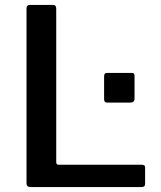

<svg xmlns="http://www.w3.org/2000/svg" viewBox="-20 -762 656 782"><path d="M102 -742H196Q209 -742 209 -727V-102Q209 -96 211.5 -93.5Q214 -91 219 -91H557Q564 -91 567.5 -88.5Q571 -86 571 -79V-13Q571 0 557 0H105Q96 0 92 -4Q88 -8 88 -16V-727Q88 -742 102 -742ZM528 -362Q528 -352 523.5 -348Q519 -344 509 -344H419Q410 -344 407 -347.5Q404 -351 404 -359V-451Q404 -465 415 -465H518Q528 -465 528 -453Z"/></svg>

Font: Libre Franklin Medium
Style: Regular
Weight: 500
Designer: Pablo Impallari, Rodrigo Fuenzalida
Foundry: Impallari Type
Version: Version 1.002; ttfautohint (v1.5)